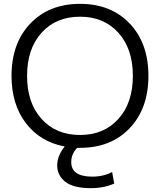

<svg xmlns="http://www.w3.org/2000/svg" viewBox="-20 -760 833 1000"><path d="M40 -365Q40 -535 138 -637.5Q236 -740 397 -740Q558 -740 655.5 -637.5Q753 -535 753 -365Q753 -195 655.5 -92.5Q558 10 397 10H382Q351 42 351 84Q351 160 461 160Q518 160 564 136L575 196Q521 220 453 220Q363 220 320.5 187Q278 154 278 102Q278 51 317 3Q189 -21 114.5 -119Q40 -217 40 -365ZM397 -57Q521 -57 596.5 -140.5Q672 -224 672 -365Q672 -506 596.5 -589.5Q521 -673 397 -673Q272 -673 196.5 -589.5Q121 -506 121 -365Q121 -224 196.5 -140.5Q272 -57 397 -57Z"/></svg>

Font: Mplus 1p
Style: Regular
Weight: 400
Version: Version 1.061